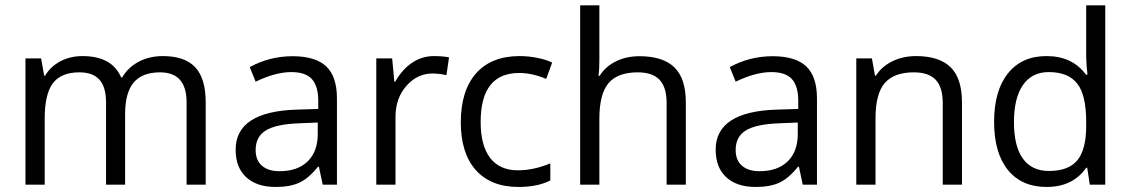

<svg xmlns="http://www.w3.org/2000/svg" viewBox="-20 -704 4311 732"><path d="M764.2 0H691.4V-313.5Q691.4 -428.2 590.3 -428.2Q522 -428.2 489.5 -389.2Q457 -350.1 457 -269V0H384.3V-313.5Q384.3 -371.6 359.4 -399.9Q334.5 -428.2 282.7 -428.2Q213.4 -428.2 181.9 -387Q150.4 -345.7 150.4 -252.4V0H77.1V-481.4H136.7L148.4 -415.5H151.9Q172.9 -450.7 210.4 -470.5Q248 -490.2 294.4 -490.2Q407.2 -490.2 441.9 -408.7H445.8Q467.8 -446.8 508.5 -468.5Q549.3 -490.2 601.1 -490.2Q684.1 -490.2 724.1 -447.8Q764.2 -405.3 764.2 -314Z M954.6 -132.3Q954.6 -93.3 978.5 -72.3Q1002.4 -51.3 1045.4 -51.3Q1114.3 -51.3 1152.8 -88.6Q1191.4 -126 1191.4 -193.4V-236.8L1118.7 -233.9Q1031.7 -230.5 993.2 -206.5Q954.6 -182.6 954.6 -132.3ZM1264.6 0H1210.4L1195.8 -68.4H1192.4Q1156.2 -23.4 1120.6 -7.3Q1085 8.8 1031.2 8.8Q959 8.8 918.7 -28.3Q878.4 -65.4 878.4 -133.3Q878.4 -278.8 1111.3 -286.1L1193.4 -288.6V-318.4Q1193.4 -376 1168.9 -402.6Q1144.5 -429.2 1090.8 -429.2Q1030.8 -429.2 954.6 -392.6L932.1 -448.2Q1008.3 -489.7 1095.2 -489.7Q1182.1 -489.7 1223.4 -451.2Q1264.6 -412.6 1264.6 -328.6Z M1486.8 -392.6Q1513.7 -439.9 1551.5 -465.1Q1589.4 -490.2 1634.3 -490.2Q1667.5 -490.2 1691.9 -485.4L1682.1 -417.5Q1653.3 -423.8 1629.4 -423.8Q1570.8 -423.8 1529.3 -376.5Q1487.8 -329.1 1487.8 -258.3V0H1414.6V-481.4H1475.1L1483.4 -392.6Z M2078.1 -16.1Q2029.8 8.8 1956.5 8.8Q1851.6 8.8 1793.9 -55.7Q1736.8 -120.1 1736.8 -237.8Q1736.8 -357.9 1794.9 -424.3Q1853.5 -490.2 1960.9 -490.2Q1996.1 -490.2 2030.8 -482.9Q2065.4 -475.6 2085 -465.3L2062.5 -403.3Q2008.3 -425.8 1959.5 -425.8Q1812.5 -425.8 1812.5 -238.8Q1812.5 -149.4 1848.6 -102.1Q1884.8 -54.7 1954.6 -54.7Q2014.2 -54.7 2078.1 -81.1Z M2594.7 0H2521.5V-311.5Q2521.5 -371.1 2494.6 -399.7Q2467.8 -428.2 2411.1 -428.2Q2334.5 -428.2 2299.8 -386.7Q2265.1 -345.2 2265.1 -252V0H2191.9V-683.6H2265.1V-476.6Q2265.1 -437.5 2261.7 -415H2266.1Q2288.1 -450.2 2327.9 -470Q2367.7 -489.7 2418 -489.7Q2507.3 -489.7 2551 -447.3Q2594.7 -404.8 2594.7 -314Z M2784.7 -132.3Q2784.7 -93.3 2808.6 -72.3Q2832.5 -51.3 2875.5 -51.3Q2944.3 -51.3 2982.9 -88.6Q3021.5 -126 3021.5 -193.4V-236.8L2948.7 -233.9Q2861.8 -230.5 2823.2 -206.5Q2784.7 -182.6 2784.7 -132.3ZM3094.7 0H3040.5L3025.9 -68.4H3022.5Q2986.3 -23.4 2950.7 -7.3Q2915 8.8 2861.3 8.8Q2789.1 8.8 2748.8 -28.3Q2708.5 -65.4 2708.5 -133.3Q2708.5 -278.8 2941.4 -286.1L3023.4 -288.6V-318.4Q3023.4 -376 2999 -402.6Q2974.6 -429.2 2920.9 -429.2Q2860.8 -429.2 2784.7 -392.6L2762.2 -448.2Q2838.4 -489.7 2925.3 -489.7Q3012.2 -489.7 3053.5 -451.2Q3094.7 -412.6 3094.7 -328.6Z M3647.5 0H3574.2V-311.5Q3574.2 -371.1 3547.4 -399.7Q3520.5 -428.2 3463.9 -428.2Q3388.2 -428.2 3353 -387.2Q3317.9 -346.7 3317.9 -252.4V0H3244.6V-481.4H3304.2L3315.9 -415.5H3319.3Q3341.8 -450.7 3382.3 -470.5Q3422.9 -490.2 3472.7 -490.2Q3560.5 -490.2 3604 -447.8Q3647.5 -405.3 3647.5 -314Z M3845.7 -238.8Q3845.7 -146.5 3879.6 -99.4Q3913.6 -52.2 3979 -52.2Q4053.7 -52.2 4087.4 -93Q4121.1 -133.8 4121.1 -224.1V-239.3Q4121.1 -342.3 4086.9 -385.3Q4052.7 -429.2 3978 -429.2Q3914.1 -429.2 3879.9 -379.6Q3845.7 -330.1 3845.7 -238.8ZM4134.8 0 4125 -64.5H4121.1Q4070.3 8.8 3969.7 8.8Q3875.5 8.8 3822.8 -55.7Q3770 -121.1 3770 -239.3Q3770 -358.4 3822.8 -424.3Q3875.5 -490.2 3969.7 -490.2Q4068.4 -490.2 4120.1 -419.4H4126L4122.6 -454.1L4121.1 -487.8V-683.6H4193.8V0Z"/></svg>

Font: Khula Regular
Style: Regular
Weight: 400
Designer: Erin McLaughlin, Steve Matteson
Version: Version 1.000;PS 1.0;hotconv 1.0.72;makeotf.lib2.5.5900